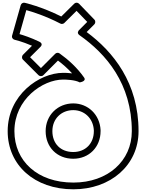

<svg xmlns="http://www.w3.org/2000/svg" viewBox="-20 -1359 1066 1426"><path d="M87 -385C87 -621.4 296.9 -768 449 -768C469.7 -768 536.5 -766.4 572 -747.1C572 -747.1 624.9 -754.4 604.4 -783.4C552.4 -857.3 487.2 -916.1 422.5 -962.3C412.4 -969.6 398.2 -967.6 390.3 -959.7L284 -853.4L203.4 -934L278.7 -1009.3C278.7 -1009.3 306.9 -1032.7 271.8 -1049.5C208.6 -1079.8 153.9 -1097.5 125 -1105.7L175.4 -1283.8C218.5 -1272 316 -1241.9 428.5 -1183.8C438.4 -1178.7 450.7 -1181.4 457.6 -1188.2L548.6 -1278.4L627.9 -1196.3L567.3 -1135.7C562.2 -1130.5 548.6 -1113 570.6 -1097.5C767.7 -959.3 959 -737.8 959 -385C959 -163.8 780.3 -3 525 -3C257.7 -3 87 -163.5 87 -385ZM37 -385C37 -132.5 236.3 47 525 47C801.7 47 1009 -132.2 1009 -385C1009 -743.3 820.9 -975.2 623.5 -1121.1L680.7 -1178.3C689 -1186.6 691 -1203 681 -1213.4L567 -1331.4C557.1 -1341.6 541 -1341.3 531.4 -1331.8L435.2 -1236.5C286.5 -1310.7 165.4 -1338 163.2 -1338.4C152 -1340.8 137.7 -1334.1 133.9 -1320.8L69.9 -1094.8C65.5 -1079.1 76 -1066.4 88.6 -1063.6C89.3 -1063.4 142.4 -1051.8 217.8 -1019.2L150.3 -951.7C142.7 -944.1 139.6 -927 150.3 -916.3L266.3 -800.3C273.9 -792.7 291 -789.6 301.7 -800.3L410.5 -909.2C447 -881.7 481.9 -851.3 515.6 -814.2C487.8 -817.8 460.1 -818 449 -818C271.1 -818 37 -652.6 37 -385ZM319 -385C319 -267.1 402.7 -180 524 -180C641.5 -180 727 -267 727 -385V-392C727 -392.4 727 -392.9 727 -393.2C721.3 -508 633.3 -591 524 -591C409.8 -591 319 -504.6 319 -385ZM369 -385C369 -477.4 436.2 -541 524 -541C606.4 -541 672.2 -480.6 677 -391.4V-385C677 -293 614.5 -230 524 -230C429.3 -230 369 -292.9 369 -385Z"/></svg>

Font: Poland Can Into
Style: BigWritingsOLn
Weight: 700
Foundry: Cannot Into Space Fonts
Version: Version 0.92